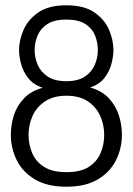

<svg xmlns="http://www.w3.org/2000/svg" viewBox="-20 -696 502 726"><path d="M52 -506Q52 -544 69 -583Q86 -622 125 -649Q164 -676 231 -676Q298 -676 337 -649Q376 -622 392.5 -583Q409 -544 409 -506Q409 -484 401.5 -455Q394 -426 375 -401.5Q356 -377 321 -365Q365 -353 391.5 -324.5Q418 -296 429.5 -260Q441 -224 441 -186Q441 -136 419 -91Q397 -46 350.5 -18Q304 10 231 10Q158 10 111.5 -18Q65 -46 43 -91Q21 -136 21 -186Q21 -224 32.5 -260Q44 -296 70.5 -324Q97 -352 141 -364Q106 -376 86.5 -401Q67 -426 59.5 -455Q52 -484 52 -506ZM111 -506Q111 -478 122.5 -451Q134 -424 160.5 -406.5Q187 -389 231 -389Q275 -389 301 -406.5Q327 -424 338.5 -451Q350 -478 350 -506Q350 -535 339.5 -561.5Q329 -588 303 -605Q277 -622 231 -622Q185 -622 159 -605Q133 -588 122 -561.5Q111 -535 111 -506ZM88 -186Q88 -149 102 -116.5Q116 -84 147.5 -64.5Q179 -45 231 -45Q284 -45 315 -64.5Q346 -84 360 -116.5Q374 -149 374 -186Q374 -224 359 -257.5Q344 -291 312.5 -312.5Q281 -334 231 -334Q182 -334 150 -312.5Q118 -291 103 -257.5Q88 -224 88 -186Z"/></svg>

Font: Epunda Sans Light
Style: Regular
Weight: 300
Designer: Simon Atzbach
Foundry: typofactur
Version: Version 2.204; ttfautohint (v1.8.4.7-5d5b)